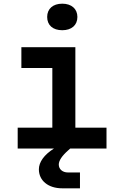

<svg xmlns="http://www.w3.org/2000/svg" viewBox="-20 -806 640 1042"><path d="M318 -642C368 -642 400 -669 400 -714C400 -758 368 -786 318 -786C267 -786 236 -758 236 -714C236 -669 267 -642 318 -642ZM76 0H273C219 34 191 74 191 113C191 173 240 216 318 216H414V130H349C318 130 299 111 299 87C299 66 316 40 350 10L361 0H558V-113H389V-550H96V-437H264V-113H76Z"/></svg>

Font: JetBrains Mono
Style: Bold
Weight: 558
Monospace: yes
Designer: Philipp Nurullin, Konstantin Bulenkov
Foundry: JetBrains
Version: Version 2.305